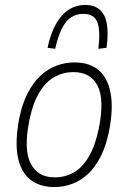

<svg xmlns="http://www.w3.org/2000/svg" viewBox="-20 -747 517 775"><path d="M199 8Q139 8 101 -23Q63 -54 51.5 -116Q40 -178 58 -271Q70 -329 92 -371.5Q114 -414 143 -441Q172 -468 207 -481.5Q242 -495 281 -495Q341 -495 378 -464Q415 -433 426.5 -370.5Q438 -308 420 -217Q408 -158 386.5 -115.5Q365 -73 336.5 -46Q308 -19 273 -5.5Q238 8 199 8ZM201 -31Q241 -31 276 -50Q311 -69 337.5 -113Q364 -157 379 -229Q402 -345 374 -400.5Q346 -456 276 -456Q236 -456 201 -437Q166 -418 139.5 -375Q113 -332 98 -259Q75 -142 104 -86.5Q133 -31 201 -31ZM203 -550 172 -554Q184 -611 205.5 -649.5Q227 -688 257 -707.5Q287 -727 324 -727Q361 -727 383 -707.5Q405 -688 411.5 -649.5Q418 -611 410 -554L377 -550Q386 -624 373 -657.5Q360 -691 316 -691Q273 -691 246 -657.5Q219 -624 203 -550Z"/></svg>

Font: Nunito Sans 10pt Condensed ExtraLight
Style: Italic
Weight: 250
Width: 3
Italic angle: -9°
Designer: Vernon Adams
Foundry: Vernon Adams
Version: Version 3.101;gftools[0.9.27]